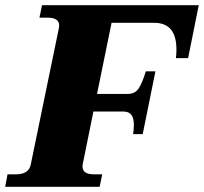

<svg xmlns="http://www.w3.org/2000/svg" viewBox="-49 -720 786 740"><path d="M717 -700 676 -496H629Q631 -512 631 -529Q631 -632 546 -632H381L325 -358H443Q472 -358 486 -380Q500 -402 513 -445H550L501 -203H464Q465 -209 466 -218Q467 -227 467 -239Q467 -290 428 -290H311L270 -88Q269 -84 269 -78Q269 -48 314 -48H345L335 0H-29L-20 -48H11Q64 -48 70 -88L178 -612Q179 -616 179 -622Q179 -652 134 -652H103L113 -700Z"/></svg>

Font: Taviraj Black
Style: Italic
Weight: 900
Italic angle: -12°
Designer: Katatrad Team
Foundry: CadsonDemak
Version: Version 1.001